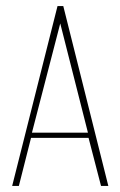

<svg xmlns="http://www.w3.org/2000/svg" viewBox="-20 -611 396 631"><path d="M20 0 169 -591H188L336 0H312L271 -158H82L42 0ZM85 -175H269L178 -534Z"/></svg>

Font: Alumni Sans Thin
Style: Regular
Weight: 100
Designer: Robert E. Leuschke
Foundry: Robert E. Leuschke
Version: Version 1.018